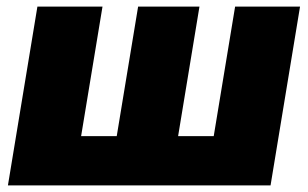

<svg xmlns="http://www.w3.org/2000/svg" viewBox="-20 -559 929 579"><path d="M92.8 -539.1H289.1L224.6 -148.4H332L396.5 -539.1H581.5L517.1 -148.4H624.5L689 -539.1H884.8L795.9 0H3.9Z"/></svg>

Font: Inter 18pt Black
Style: Italic
Weight: 900
Italic angle: -9.3988°
Designer: Rasmus Andersson
Foundry: rsms
Version: Version 4.001;git-66647c0bb